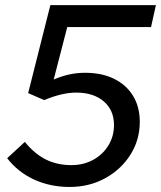

<svg xmlns="http://www.w3.org/2000/svg" viewBox="-20 -720 629 750"><path d="M252 10.3Q176 10.3 112.8 -18.8Q49.7 -48 8 -102L77 -165.7Q115.3 -118.7 159.5 -96.8Q203.7 -75 258.3 -75Q306.3 -75 344 -95.7Q381.7 -116.3 403.5 -152Q425.3 -187.7 425.3 -231.7Q425.3 -289.7 385.3 -324Q345.3 -358.3 277.3 -358.3Q222.7 -358.3 152.7 -329L90 -356.3L176.7 -700H589L570 -614.3H242.7L189.7 -409.3Q221.7 -423 251.3 -429.3Q281 -435.7 312.7 -435.7Q377.7 -435.7 425.5 -412.2Q473.3 -388.7 499.7 -345.7Q526 -302.7 526 -244Q526 -173.3 489.5 -115.7Q453 -58 390.8 -23.8Q328.7 10.3 252 10.3Z"/></svg>

Font: Red Hat Display VF
Style: Italic
Weight: 300
Italic angle: -12°
Designer: Pentagram, MCKL
Foundry: Pentagram, MCKL
Version: Version 1.010